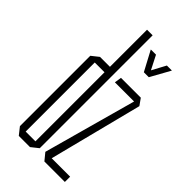

<svg xmlns="http://www.w3.org/2000/svg" viewBox="-231 -791 849 849"><g transform="rotate(45 194.0 -366.5)"><path d="M180 -468 146 -501V-733H181V-468ZM85 -467V-501H152L181 -468V-467ZM77 0 50 -34V-35H146V0ZM50 -35V-474L84 -501H85V-35ZM146 0V-467H181V-27L147 0ZM210 -468V-469L215 -501H339L335 -468ZM249 -30 210 -33V-34L339 -501L361 -470ZM237 0 210 -33H365V0ZM269 -590 220 -682V-683H252L299 -591ZM270 -590 320 -683H351V-682L300 -590Z"/></g></svg>

Font: Foldit ExtraLight
Style: Regular
Weight: 250
Version: Version 1.003